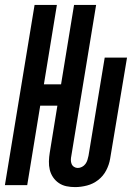

<svg xmlns="http://www.w3.org/2000/svg" viewBox="-32 -755 552 783"><path d="M274 8Q256 8 239 4.5Q222 1 208 -8.5Q194 -18 184.5 -32Q175 -46 171 -62.5Q167 -79 167.5 -97Q168 -115 171 -133L202 -324H132L79 0H-12L109 -735H200L147 -411H217L270 -735H360L259 -120Q257 -111 257 -102.5Q257 -94 260 -86.5Q263 -79 270 -74.5Q277 -70 285 -70Q294 -70 302.5 -74.5Q311 -79 316.5 -86.5Q322 -94 324.5 -102.5Q327 -111 329 -120L395 -520H486L417 -107Q413 -83 401 -60Q389 -37 368.5 -21Q348 -5 323 1.5Q298 8 274 8Z"/></svg>

Font: Iosevka Semibold
Style: Italic
Weight: 600
Italic angle: -9°
Monospace: yes
Designer: Belleve Invis
Foundry: Belleve Invis
Version: Version 32.5.0; ttfautohint (v1.8.4)